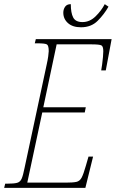

<svg xmlns="http://www.w3.org/2000/svg" viewBox="-42 -902 556 922"><path d="M-22 0 -17 -20H-7Q25 -20 40 -24Q55 -28 62 -44Q69 -60 76 -96L182 -591Q187 -613 189.5 -631Q192 -649 192 -656Q192 -683 183.5 -688.5Q175 -694 137 -694H125L130 -714H494L466 -564H444Q446 -575 448.5 -593Q451 -611 452.5 -628.5Q454 -646 454 -656Q454 -679 445 -684Q436 -689 397 -689H230L166 -387H370L365 -362H161L89 -25H273Q308 -25 324.5 -28.5Q341 -32 350 -49Q359 -66 370 -105L383 -150H405L368 0ZM347 -771Q307 -771 284.5 -791Q262 -811 262 -841Q262 -857 270.5 -869.5Q279 -882 298 -882Q298 -840 309.5 -818Q321 -796 354 -796Q389 -796 417 -823.5Q445 -851 461 -882L479 -870Q458 -833 427 -802Q396 -771 347 -771Z"/></svg>

Font: Noto Serif ExtraCondensed Thin
Style: Italic
Weight: 100
Width: 2
Italic angle: -12°
Designer: Monotype Design Team
Foundry: Monotype Imaging Inc.
Version: Version 2.013